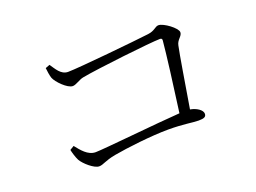

<svg xmlns="http://www.w3.org/2000/svg" viewBox="-83 -787 1166 873"><g transform="rotate(-20 500.0 -350.5)"><path d="M169 -210C171 -199 179 -171 187 -156C200 -133 243 -95 267 -95C288 -95 299 -109 353 -119C414 -130 537 -145 619 -145C693 -145 734 -136 763 -136C790 -136 800 -141 800 -156C800 -174 773 -192 743 -197C763 -317 784 -448 793 -489C798 -515 822 -523 822 -542C822 -563 763 -606 739 -606C722 -606 715 -588 681 -584C619 -576 330 -547 281 -547C246 -547 229 -582 212 -606L191 -598C192 -585 196 -559 200 -548C208 -526 253 -479 279 -479C295 -479 316 -496 336 -500C408 -514 681 -545 724 -545C731 -545 735 -542 734 -534C729 -476 709 -319 692 -197C585 -190 310 -161 274 -161C236 -161 210 -196 189 -222Z"/></g></svg>

Font: Noto Serif CJK TC Light
Style: Regular
Weight: 300
Designer: Ryoko NISHIZUKA 西塚涼子 (kana & ideographs); Frank Grießhammer (Latin, Greek & Cyrillic); Wenlong ZHANG 张文龙 (bopomofo); San
Foundry: Adobe
Version: Version 2.001;hotconv 1.1.0;makeotfexe 2.6.0